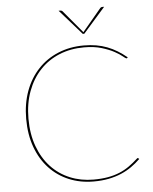

<svg xmlns="http://www.w3.org/2000/svg" viewBox="-60 -951 803 1008"><g transform="rotate(-5 341.5 -446.5)"><path d="M633 -94.5Q635 -94.5 636.5 -93L641 -89Q619 -67.5 593.8 -49.8Q568.5 -32 538.5 -19.2Q508.5 -6.5 472.5 0.8Q436.5 8 393 8Q322.5 8 263 -16.8Q203.5 -41.5 160 -88Q116.5 -134.5 92.2 -200.8Q68 -267 68 -350Q68 -430 92.2 -496Q116.5 -562 160.8 -609.2Q205 -656.5 266.8 -682.2Q328.5 -708 403 -708Q437.5 -708 468 -702.8Q498.5 -697.5 525.8 -687Q553 -676.5 578 -661.2Q603 -646 627 -626L625 -623Q624 -621 620 -621Q616.5 -621 602.2 -633Q588 -645 561.5 -659.5Q535 -674 495.8 -686Q456.5 -698 403 -698Q332 -698 272.8 -673.8Q213.5 -649.5 170.8 -604.2Q128 -559 104 -494.5Q80 -430 80 -350Q80 -268.5 103.8 -204Q127.5 -139.5 169.5 -94.5Q211.5 -49.5 268.8 -25.8Q326 -2 393 -2Q435.5 -2 469 -8Q502.5 -14 530.2 -25.5Q558 -37 581.8 -53.8Q605.5 -70.5 629 -92Q631.5 -94.5 633 -94.5ZM527 -901 411 -769H403L287 -901H297Q299.5 -901 302 -900.2Q304.5 -899.5 307 -897L405 -780L407 -777L409 -780L507 -897Q509.5 -899.5 512 -900.2Q514.5 -901 517 -901Z"/></g></svg>

Font: Lato 2
Style: Regular
Weight: 100
Designer: Lukasz Dziedzic with Adam Twardoch and Botio Nikoltchev
Foundry: tyPoland Lukasz Dziedzic
Version: Version 2.015; 2015-08-06; http://www.latofonts.com/